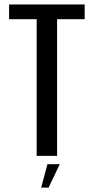

<svg xmlns="http://www.w3.org/2000/svg" viewBox="-20 -695 420 856"><path d="M143.5 0H234.5V-609.5H357.5V-675H20.5V-609.5H143.5ZM163.5 141.5H196.5L246.5 37H191.5Z"/></svg>

Font: Anybody Condensed
Style: Regular
Weight: 400
Width: 3
Designer: Tyler Finck
Foundry: Etcetera Type Company
Version: Version 1.113;gftools[0.9.25]